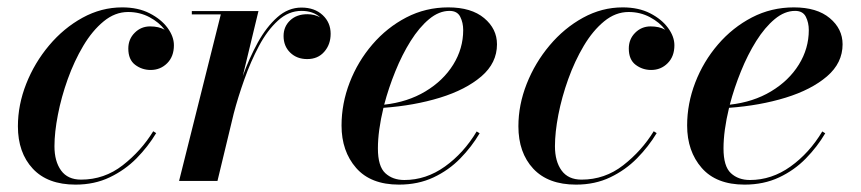

<svg xmlns="http://www.w3.org/2000/svg" viewBox="-20 -490 2332 520"><path d="M403 -129.5Q381 -93 349.8 -61.2Q318.5 -29.5 277.2 -9.8Q236 10 184.5 10Q109 10 68.8 -33.2Q28.5 -76.5 28.5 -148Q28.5 -206 51 -263Q73.5 -320 113 -367Q152.5 -414 203.5 -442Q254.5 -470 311 -470Q354 -470 385.2 -454Q416.5 -438 433.8 -414.5Q451 -391 451 -367.5Q451 -337 432.8 -318.8Q414.5 -300.5 388 -300.5Q364.5 -300.5 346 -314.5Q327.5 -328.5 327.5 -358.5Q327.5 -384 344.8 -401.2Q362 -418.5 386.5 -418.5Q410 -418.5 426 -409.5Q411 -429.5 384.8 -443.5Q358.5 -457.5 327 -457.5Q291.5 -457.5 260.8 -432.2Q230 -407 205.5 -365.8Q181 -324.5 163.5 -275.8Q146 -227 136.8 -179.2Q127.5 -131.5 127.5 -94Q127.5 -53 145.5 -28.2Q163.5 -3.5 199.5 -3.5Q262.5 -3.5 312.5 -42.5Q362.5 -81.5 395 -134.5Z M578 -451H499.5V-460H680L637.5 -284Q655 -332.5 678.2 -374.8Q701.5 -417 731 -443.2Q760.5 -469.5 796.5 -469.5Q832 -469.5 853.8 -449.2Q875.5 -429 875.5 -398.5Q875.5 -369.5 858.2 -349.8Q841 -330 812 -330Q784 -330 766 -347.5Q748 -365 748 -392.5Q748 -418 765.8 -434.8Q783.5 -451.5 812.5 -451.5Q832 -451.5 847 -443Q828 -460.5 796.5 -460.5Q761.5 -460.5 732.8 -434.2Q704 -408 681.5 -365.8Q659 -323.5 641.8 -275Q624.5 -226.5 613 -182.5L569 0H465Z M1003.5 -88Q1003.5 -39.5 1023.5 -21Q1043.5 -2.5 1075 -2.5Q1134 -2.5 1185 -39Q1236 -75.5 1271 -134L1279 -129Q1257.5 -92.5 1226.5 -60.8Q1195.5 -29 1154 -9.5Q1112.5 10 1060.5 10Q984 10 944.5 -35.2Q905 -80.5 905 -150Q905 -209.5 927 -266.5Q949 -323.5 988.5 -369.5Q1028 -415.5 1080.5 -442.8Q1133 -470 1194 -470Q1256.5 -470 1291.2 -441Q1326 -412 1326 -370Q1326 -319.5 1283.8 -283.2Q1241.5 -247 1171.8 -225.5Q1102 -204 1018.5 -198Q1003.5 -136 1003.5 -88ZM1197.5 -460.5Q1169 -460.5 1142.2 -438.2Q1115.5 -416 1092.2 -379Q1069 -342 1050.8 -297Q1032.5 -252 1020.5 -206.5Q1084 -213.5 1132.2 -242.5Q1180.5 -271.5 1207.5 -315Q1234.5 -358.5 1234.5 -408.5Q1234.5 -428.5 1226.5 -444.5Q1218.5 -460.5 1197.5 -460.5Z M1758.5 -129.5Q1736.5 -93 1705.2 -61.2Q1674 -29.5 1632.8 -9.8Q1591.5 10 1540 10Q1464.5 10 1424.2 -33.2Q1384 -76.5 1384 -148Q1384 -206 1406.5 -263Q1429 -320 1468.5 -367Q1508 -414 1559 -442Q1610 -470 1666.5 -470Q1709.5 -470 1740.8 -454Q1772 -438 1789.2 -414.5Q1806.5 -391 1806.5 -367.5Q1806.5 -337 1788.2 -318.8Q1770 -300.5 1743.5 -300.5Q1720 -300.5 1701.5 -314.5Q1683 -328.5 1683 -358.5Q1683 -384 1700.2 -401.2Q1717.5 -418.5 1742 -418.5Q1765.5 -418.5 1781.5 -409.5Q1766.5 -429.5 1740.2 -443.5Q1714 -457.5 1682.5 -457.5Q1647 -457.5 1616.2 -432.2Q1585.5 -407 1561 -365.8Q1536.5 -324.5 1519 -275.8Q1501.5 -227 1492.2 -179.2Q1483 -131.5 1483 -94Q1483 -53 1501 -28.2Q1519 -3.5 1555 -3.5Q1618 -3.5 1668 -42.5Q1718 -81.5 1750.5 -134.5Z M1939.5 -88Q1939.5 -39.5 1959.5 -21Q1979.5 -2.5 2011 -2.5Q2070 -2.5 2121 -39Q2172 -75.5 2207 -134L2215 -129Q2193.5 -92.5 2162.5 -60.8Q2131.5 -29 2090 -9.5Q2048.5 10 1996.5 10Q1920 10 1880.5 -35.2Q1841 -80.5 1841 -150Q1841 -209.5 1863 -266.5Q1885 -323.5 1924.5 -369.5Q1964 -415.5 2016.5 -442.8Q2069 -470 2130 -470Q2192.5 -470 2227.2 -441Q2262 -412 2262 -370Q2262 -319.5 2219.8 -283.2Q2177.5 -247 2107.8 -225.5Q2038 -204 1954.5 -198Q1939.5 -136 1939.5 -88ZM2133.5 -460.5Q2105 -460.5 2078.2 -438.2Q2051.5 -416 2028.2 -379Q2005 -342 1986.8 -297Q1968.5 -252 1956.5 -206.5Q2020 -213.5 2068.2 -242.5Q2116.5 -271.5 2143.5 -315Q2170.5 -358.5 2170.5 -408.5Q2170.5 -428.5 2162.5 -444.5Q2154.5 -460.5 2133.5 -460.5Z"/></svg>

Font: Bodoni* 24pt Medium
Style: Italic
Weight: 500
Italic angle: -13°
Version: Version 2.3